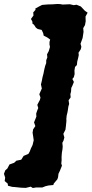

<svg xmlns="http://www.w3.org/2000/svg" viewBox="-48 -807 454 951"><path d="M-8.4 113 -9.8 102.4 -24.8 89.8 -22.4 72.4 -28.4 54 -21.8 36.6 -11.6 27.8 -1 7.6 22 -0.6 32.8 -11 57.2 -16 69.2 -35 77.2 -38.2 93 -45.2 99.2 -56.2 105 -71.6 113.4 -88.8 119 -112.4 116.6 -129.4 113.4 -149.8 116 -166.2 127 -182.4 120.6 -201 125 -211.6 132.2 -229.6 131.2 -244.6 136.2 -259 141.4 -272 136.8 -287.6 143 -299.8 149.8 -312.4 152.4 -323.8 146.8 -340.4 152.6 -354 159.2 -368.6 154.8 -388.8 159.6 -408.6 162.4 -423.6 167.6 -443.6 171.4 -463 175.6 -480.2 180.8 -494.2 181 -508.8 186.4 -522.6 185 -538 193.4 -553.8 199.6 -574.4 197.2 -586V-599.4L200.6 -610.8L188 -620.2L180.6 -624.4L168.4 -630.4L165.8 -643L158.4 -658.8L138.8 -663.4L129.6 -670.2L120.6 -684.2L112.4 -690.6L112.8 -699L105.4 -713.2L117.8 -730.2L116.6 -745.6L128 -758.4L126.8 -764.6L144.4 -774.4L160.6 -782.6L187.8 -785L212.6 -785.6L235.4 -787.2L249 -786.8L262.6 -784.4L298 -786L317.2 -781.4L331 -783.6L352.2 -775L364.8 -761.8L372.6 -753.4L386 -744.2L375.6 -725L376.4 -701.6L373 -682.8L364.2 -667.6L365.8 -649.2L363.2 -632.2L361.2 -618.8L350.8 -590.2L355 -575.2L352 -563L340.8 -545.6L342.2 -534.6L339.4 -521L334.6 -502.2L332.8 -484.8L323.6 -475.4L320.8 -457.6L321.6 -440L317.6 -424.6L310.4 -415.8L318 -401.2L310.2 -381.8L305 -371.4L304 -354L300.6 -340.2L302 -324.8L291.8 -310.4L294.4 -292.2L290.6 -279L288.4 -263.6L286.4 -251.6L282.2 -234.2L280.6 -218.6L281 -207.8L278.4 -182.4L276.2 -164.6L265.8 -144L270.8 -126L266.4 -110.2L260.8 -99.6L262.6 -81.2L261.4 -67.6L258.4 -49.8L257 -30.6L257.2 -13L255.6 2.6L258.8 13.8L248.8 38.6L241.6 53.8L239.6 70.8L236.2 81L218.6 101.8L216 109.4L192 111.8L177.6 115.2L161.4 121.6L131.6 121.4L114.6 124.2L104.2 117.6L80 123.6L57.4 122.8L23.8 119.4L12.4 118.6Z"/></svg>

Font: Winky Rough
Style: Italic
Weight: 400
Italic angle: -8.97852°
Designer: Simon Atzbach
Foundry: typofactur
Version: Version 1.206